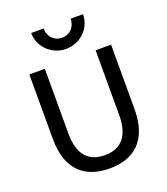

<svg xmlns="http://www.w3.org/2000/svg" viewBox="-162 -1019 991 1139"><g transform="rotate(-20 333.5 -449.5)"><path d="M333.5 7.8C483.4 7.8 591.3 -71.3 591.3 -272.9V-679.7H493.7V-272.9C493.7 -150.4 446.3 -76.2 333.5 -76.2C220.2 -76.2 172.9 -150.4 172.9 -272.9V-679.7H75.2V-272.9C75.2 -71.3 183.1 7.8 333.5 7.8ZM169.4 -906.7C169.4 -818.4 242.7 -747.1 333 -747.1C423.3 -747.1 496.6 -818.4 496.6 -906.7H418.5C418.5 -853.5 380.4 -817.4 333 -817.4C285.6 -817.4 247.6 -853.5 247.6 -906.7Z"/></g></svg>

Font: Inder
Style: Regular
Weight: 400
Designer: Irina Smirnova
Foundry: Irina Smirnova
Version: Version 1.001